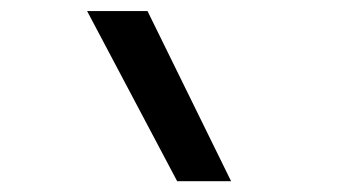

<svg xmlns="http://www.w3.org/2000/svg" viewBox="-20 -932 640 356"><path d="M308.5 -596 141.5 -911.5H253.5L408.5 -596Z"/></svg>

Font: Spline Sans Mono Medium
Style: Regular
Weight: 500
Monospace: yes
Version: Version 1.004